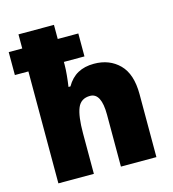

<svg xmlns="http://www.w3.org/2000/svg" viewBox="-115 -853 852 946"><g transform="rotate(-15 311.0 -380.0)"><path d="M247 -760V-688H352V-571H247V-556Q247 -535 244 -503.5Q241 -472 237 -446H247Q270 -486 304.5 -505Q339 -524 387 -524Q466 -524 516 -474Q566 -424 566 -321V0H385V-265Q385 -376 328 -376Q281 -376 264 -335Q247 -294 247 -207V0H66V-571H-3V-688H66V-760Z"/></g></svg>

Font: Noto Sans Gujarati SemiCondensed Black
Style: Regular
Weight: 900
Width: 4
Designer: Jelle Bosma - Monotype Design Team, Universal Thirst
Foundry: Monotype Imaging Inc.
Version: Version 2.106; ttfautohint (v1.8.4.7-5d5b)